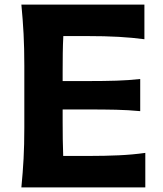

<svg xmlns="http://www.w3.org/2000/svg" viewBox="-20 -809 702 829"><path d="M72.3 0Q78.6 -64 81.8 -123.8Q85 -183.6 85 -257.8V-524.9Q85 -601.1 81.8 -662.4Q78.6 -723.6 72.3 -789.1H603.5V-639.6Q551.8 -646.5 492.7 -649.9Q433.6 -653.3 353.5 -653.3H253.4Q251.5 -616.2 251 -578.9Q250.5 -541.5 250.5 -498.5V-459H357.9Q431.2 -459 483.6 -460.7Q536.1 -462.4 585.4 -467.8V-329.1Q533.7 -334 481.2 -335.2Q428.7 -336.4 357.4 -336.4H250.5V-284.7Q250.5 -243.7 251 -207.5Q251.5 -171.4 252.9 -135.7H365.2Q432.1 -135.7 492.2 -138.4Q552.2 -141.1 607.4 -148.9V0Z"/></svg>

Font: Pinar Bold
Style: Regular
Weight: 700
Designer: Amin Abedi
Version: Version 3.000